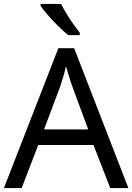

<svg xmlns="http://www.w3.org/2000/svg" viewBox="-20 -964 679 984"><path d="M545 0 459 -221H176L91 0H0L279 -717H360L638 0ZM352 -517Q349 -525 342 -546Q335 -567 328.5 -589.5Q322 -612 318 -624Q311 -593 302 -563.5Q293 -534 287 -517L206 -301H432ZM293 -944Q304 -922 320.5 -894.5Q337 -867 355.5 -841Q374 -815 389 -796V-784H330Q307 -802 278 -830.5Q249 -859 224.5 -887.5Q200 -916 188 -934V-944Z"/></svg>

Font: Noto Sans Glagolitic
Style: Regular
Weight: 400
Designer: Monotype Design Team
Foundry: Monotype Imaging Inc.
Version: Version 2.004; ttfautohint (v1.8.4.7-5d5b)